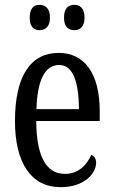

<svg xmlns="http://www.w3.org/2000/svg" viewBox="-20 -765 471 795"><path d="M288 -640C310 -640 330 -653 330 -692C330 -732 310 -745 288 -745C264 -745 245 -732 245 -692C245 -653 264 -640 288 -640ZM144 -640C166 -640 187 -653 187 -692C187 -732 166 -745 144 -745C121 -745 103 -732 103 -692C103 -653 121 -640 144 -640ZM231 10C333 10 378 -50 378 -91C378 -109 369 -119 358 -124C339 -81 304 -45 249 -45C173 -45 131 -114 130 -264H393V-304C393 -462 329 -546 223 -546C108 -546 42 -452 42 -264C42 -90 109 10 231 10ZM307 -313H131C134 -430 165 -496 225 -496C284 -496 306 -422 307 -313Z"/></svg>

Font: Noto Serif Devanagari ExtraCondensed
Style: Regular
Weight: 400
Width: 2
Designer: Universal Thirst, Indian Type Foundry and the Monotype Design Team
Foundry: Monotype Imaging Inc.
Version: Version 2.004